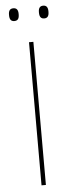

<svg xmlns="http://www.w3.org/2000/svg" viewBox="-56 -825 320 854"><g transform="rotate(-5 104.0 -398.0)"><path d="M113.5 -639V0H94V-639ZM37.5 -738.5Q26.5 -738.5 21.2 -745.2Q16 -752 16 -766V-769Q16 -782 21.2 -788.8Q26.5 -795.5 37.5 -795.5Q48.5 -795.5 53.8 -788.8Q59 -782 59 -769V-766Q59 -752 53.8 -745.2Q48.5 -738.5 37.5 -738.5ZM171 -738.5Q160 -738.5 154.8 -745.2Q149.5 -752 149.5 -766V-769Q149.5 -782 154.8 -788.8Q160 -795.5 171 -795.5Q181.5 -795.5 186.8 -788.8Q192 -782 192 -769V-766Q192 -752 186.8 -745.2Q181.5 -738.5 171 -738.5Z"/></g></svg>

Font: Anek Kannada Medium Thin
Style: Regular
Weight: 250
Version: Version 1.003